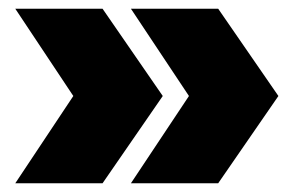

<svg xmlns="http://www.w3.org/2000/svg" viewBox="-20 -494 683 440"><path d="M215 -74H15L148 -274L15 -474H215L353 -274ZM480 -74H280L413 -274L280 -474H480L618 -274Z"/></svg>

Font: Montserrat-Alt1 Black
Style: Regular
Weight: 900
Designer: Differentunic
Foundry: Differentunic
Version: Version 7.222